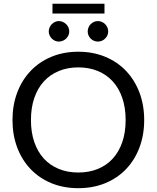

<svg xmlns="http://www.w3.org/2000/svg" viewBox="-20 -1002 840 1030"><path d="M753.5 -358Q753.5 -277.5 728 -210.2Q702.5 -143 656 -94.5Q609.5 -46 544.2 -19.2Q479 7.5 400 7.5Q321 7.5 256 -19.2Q191 -46 144.5 -94.5Q98 -143 72.5 -210.2Q47 -277.5 47 -358Q47 -438.5 72.5 -505.8Q98 -573 144.5 -621.8Q191 -670.5 256 -697.5Q321 -724.5 400 -724.5Q479 -724.5 544.2 -697.5Q609.5 -670.5 656 -621.8Q702.5 -573 728 -505.8Q753.5 -438.5 753.5 -358ZM654 -358Q654 -424 636 -476.5Q618 -529 585 -565.2Q552 -601.5 505 -621Q458 -640.5 400 -640.5Q342.5 -640.5 295.5 -621Q248.5 -601.5 215.2 -565.2Q182 -529 164 -476.5Q146 -424 146 -358Q146 -292 164 -239.8Q182 -187.5 215.2 -151.2Q248.5 -115 295.5 -95.8Q342.5 -76.5 400 -76.5Q458 -76.5 505 -95.8Q552 -115 585 -151.2Q618 -187.5 636 -239.8Q654 -292 654 -358ZM261.5 -982H540.5V-929.5H261.5ZM351.5 -833Q351.5 -822 347 -812.2Q342.5 -802.5 334.8 -795Q327 -787.5 316.8 -783.2Q306.5 -779 295.5 -779Q285 -779 275.2 -783.2Q265.5 -787.5 258 -795Q250.5 -802.5 246 -812.2Q241.5 -822 241.5 -833Q241.5 -844.5 246 -854.8Q250.5 -865 258 -872.5Q265.5 -880 275.2 -884.5Q285 -889 295.5 -889Q306.5 -889 316.8 -884.5Q327 -880 334.8 -872.5Q342.5 -865 347 -854.8Q351.5 -844.5 351.5 -833ZM560.5 -833Q560.5 -822 556 -812.2Q551.5 -802.5 544 -795Q536.5 -787.5 526.5 -783.2Q516.5 -779 505.5 -779Q494 -779 484 -783.2Q474 -787.5 466.5 -795Q459 -802.5 454.8 -812.2Q450.5 -822 450.5 -833Q450.5 -844.5 454.8 -854.8Q459 -865 466.5 -872.5Q474 -880 484 -884.5Q494 -889 505.5 -889Q516.5 -889 526.5 -884.5Q536.5 -880 544 -872.5Q551.5 -865 556 -854.8Q560.5 -844.5 560.5 -833Z"/></svg>

Font: Lato 2
Style: Regular
Weight: 400
Designer: Lukasz Dziedzic with Adam Twardoch and Botio Nikoltchev
Foundry: tyPoland Lukasz Dziedzic
Version: Version 2.015; 2015-08-06; http://www.latofonts.com/